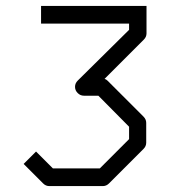

<svg xmlns="http://www.w3.org/2000/svg" viewBox="-20 -680 580 650"><path d="M119 -600V-660H476V-567Q476 -555 467 -546L334 -413Q339.5 -411.5 344 -407L466 -285Q475 -276 475 -264V-197Q475 -185 466 -176L349 -59Q340 -50 328 -50H147Q135 -50 126 -59L60 -125L102 -167L159 -110H318L417 -209V-251L313 -356H264Q252 -356 243 -365Q234 -374 234 -386Q234 -398 243 -407L417 -579V-600Z"/></svg>

Font: IBM 3270
Style: Regular
Weight: 400
Monospace: yes
Version: Version 2.3.1